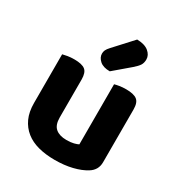

<svg xmlns="http://www.w3.org/2000/svg" viewBox="-177 -861 931 996"><g transform="rotate(30 288.0 -362.5)"><path d="M520 -100Q520 -53 479 -28Q447 -8 400 3.5Q353 15 296 15Q242 15 198 3.5Q154 -8 122.5 -33Q91 -58 73.5 -96Q56 -134 56 -188V-479Q67 -482 85 -485Q103 -488 125 -488Q170 -488 189.5 -473Q209 -458 209 -416V-189Q209 -144 232 -124.5Q255 -105 297 -105Q323 -105 340.5 -109.5Q358 -114 367 -119V-479Q377 -482 395 -485Q413 -488 435 -488Q480 -488 500 -473Q520 -458 520 -416ZM355 -740Q401 -739 424.5 -719.5Q448 -700 448 -674Q448 -653 439 -639Q430 -625 408 -606L314 -526Q274 -526 253.5 -544.5Q233 -563 233 -586Q233 -597 237.5 -607Q242 -617 255 -631Z"/></g></svg>

Font: Baloo Bhaina 2
Style: Bold
Weight: 700
Designer: Yesha Goshar, Manish Minz, Shuchita Grover and Ek Type
Foundry: Ek Type
Version: Version 1.640;hotconv 1.0.111;makeotfexe 2.5.65597; ttfautoh